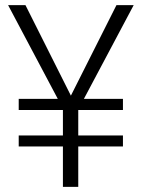

<svg xmlns="http://www.w3.org/2000/svg" viewBox="-20 -731 556 751"><path d="M257.3 -356.9 435.5 -710.9H502.9L308.1 -344.2H460.9V-300.8H286.1V-201.2H460.9V-158.2H286.1V0H226.1V-158.2H53.2V-201.2H226.1V-300.8H53.2V-344.2H206.1L11.7 -710.9H79.6Z"/></svg>

Font: SteelSelectRoboto
Style: Regular
Weight: 300
Designer: Google
Version: Version 2.137; 2017